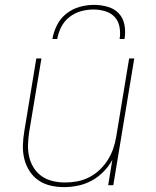

<svg xmlns="http://www.w3.org/2000/svg" viewBox="-20 -760 640 788"><path d="M243 8Q214 8 186.5 1.5Q159 -5 137 -20.5Q115 -36 100.5 -59Q86 -82 79.5 -109Q73 -136 74 -165Q75 -194 80 -223L129 -520H150L100 -220Q96 -194 95 -168Q94 -142 99.5 -117.5Q105 -93 118 -72Q131 -51 151 -37Q171 -23 196 -17Q221 -11 247 -11Q271 -11 296 -15.5Q321 -20 345 -32Q369 -44 388.5 -62.5Q408 -81 422 -103Q436 -125 444.5 -149.5Q453 -174 457 -199L510 -520H531L445 0H424L441 -104Q427 -78 405 -55.5Q383 -33 356 -18.5Q329 -4 300 2Q271 8 243 8ZM195 -600Q200 -629 214 -657Q228 -685 253 -704.5Q278 -724 307.5 -732Q337 -740 366 -740Q395 -740 422.5 -732Q450 -724 468 -704.5Q486 -685 491 -657Q496 -629 491 -600H471Q475 -625 470.5 -649.5Q466 -674 450.5 -690.5Q435 -707 411.5 -714Q388 -721 363 -721Q338 -721 312.5 -714Q287 -707 265.5 -690.5Q244 -674 231.5 -649.5Q219 -625 215 -600Z"/></svg>

Font: Iosevka Aile Thin Oblique
Style: Regular
Weight: 100
Italic angle: -9°
Designer: Belleve Invis
Foundry: Belleve Invis
Version: Version 31.1.0; ttfautohint (v1.8.4)